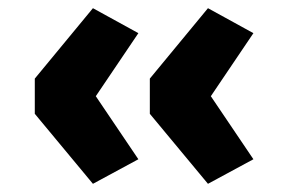

<svg xmlns="http://www.w3.org/2000/svg" viewBox="-20 -504 692 469"><path d="M207 -55 65 -226V-312L207 -484L318 -423L214 -269L318 -115ZM488 -55 346 -226V-312L488 -484L599 -423L495 -269L599 -115Z"/></svg>

Font: Nunito Sans 7pt Expanded ExtraBold
Style: Regular
Weight: 800
Width: 7
Designer: Vernon Adams
Foundry: Vernon Adams
Version: Version 3.101;gftools[0.9.27]